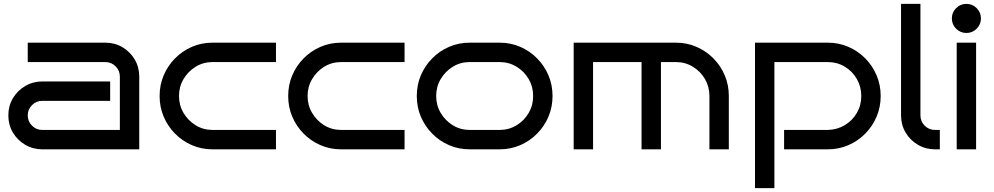

<svg xmlns="http://www.w3.org/2000/svg" viewBox="-20 -770 5125 990"><path d="M698 0H198Q150 0 110 -23.5Q70 -47 46.5 -86.5Q23 -126 23 -175Q23 -224 46.5 -263.5Q70 -303 110 -326.5Q150 -350 198 -350H548V-250H198Q167 -250 145 -228Q123 -206 123 -175Q123 -144 145 -122Q167 -100 198 -100H598V-375Q598 -406 576 -428Q554 -450 523 -450H123V-550H523Q572 -550 611.5 -526.5Q651 -503 674.5 -463.5Q698 -424 698 -375Z M1403 0H1076Q1019 0 969.5 -21.5Q920 -43 882.5 -81Q845 -119 824 -168.5Q803 -218 803 -275Q803 -332 824 -381.5Q845 -431 882.5 -469Q920 -507 969.5 -528.5Q1019 -550 1076 -550H1403V-450H1076Q1028 -450 989 -426Q950 -402 926.5 -362.5Q903 -323 903 -275Q903 -227 926.5 -187.5Q950 -148 989 -124Q1028 -100 1076 -100H1403Z M2066 0H1739Q1682 0 1632.5 -21.5Q1583 -43 1545.5 -81Q1508 -119 1487 -168.5Q1466 -218 1466 -275Q1466 -332 1487 -381.5Q1508 -431 1545.5 -469Q1583 -507 1632.5 -528.5Q1682 -550 1739 -550H2066V-450H1739Q1691 -450 1652 -426Q1613 -402 1589.5 -362.5Q1566 -323 1566 -275Q1566 -227 1589.5 -187.5Q1613 -148 1652 -124Q1691 -100 1739 -100H2066Z M2829 -275Q2829 -218 2808 -168.5Q2787 -119 2749.5 -81Q2712 -43 2662.5 -21.5Q2613 0 2556 0H2402Q2345 0 2295.5 -21.5Q2246 -43 2208.5 -81Q2171 -119 2150 -168.5Q2129 -218 2129 -275Q2129 -332 2150 -381.5Q2171 -431 2208.5 -469Q2246 -507 2295.5 -528.5Q2345 -550 2402 -550H2556Q2613 -550 2662.5 -528.5Q2712 -507 2749.5 -469Q2787 -431 2808 -381.5Q2829 -332 2829 -275ZM2729 -275Q2729 -323 2706 -362.5Q2683 -402 2643.5 -426Q2604 -450 2556 -450H2402Q2354 -450 2315 -426Q2276 -402 2252.5 -362.5Q2229 -323 2229 -275Q2229 -227 2252.5 -187.5Q2276 -148 2315 -124Q2354 -100 2402 -100H2556Q2604 -100 2643.5 -124Q2683 -148 2706 -187.5Q2729 -227 2729 -275Z M3038 0H2938V-550H3465Q3522 -550 3571.5 -528.5Q3621 -507 3658.5 -469Q3696 -431 3717 -381.5Q3738 -332 3738 -275V0H3638V-275Q3638 -323 3615 -362.5Q3592 -402 3552.5 -426Q3513 -450 3465 -450H3388V0H3288V-450H3038Z M4521 -275Q4521 -218 4500 -168.5Q4479 -119 4441.5 -81Q4404 -43 4354.5 -21.5Q4305 0 4248 0H4023V-100H4248Q4296 -101 4335.5 -124.5Q4375 -148 4398 -187.5Q4421 -227 4421 -275Q4421 -323 4398 -363Q4375 -403 4335.5 -426.5Q4296 -450 4248 -450H3973V200H3873V-550H4248Q4305 -550 4354.5 -528.5Q4404 -507 4441.5 -469Q4479 -431 4500 -381.5Q4521 -332 4521 -275Z M4826 0H4801Q4753 0 4713 -23.5Q4673 -47 4649.5 -86.5Q4626 -126 4626 -175V-750H4726V-175Q4726 -144 4748 -122Q4770 -100 4801 -100H4826Z M5038 -675Q5038 -644 5016 -622Q4994 -600 4963 -600Q4932 -600 4910 -622Q4888 -644 4888 -675Q4888 -706 4910 -728Q4932 -750 4963 -750Q4994 -750 5016 -728Q5038 -706 5038 -675ZM5013 0H4913V-550H5013Z"/></svg>

Font: Bruno Ace
Style: Regular
Weight: 400
Version: Version 1.100; ttfautohint (v1.8.4.7-5d5b);gftools[0.9.27]